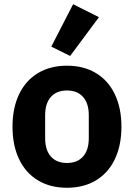

<svg xmlns="http://www.w3.org/2000/svg" viewBox="-20 -873 632 906"><path d="M447 -792 311 -609 222 -653 325 -853ZM39 -275Q39 -363 70 -428Q101 -493 159 -528Q217 -563 296 -563Q375 -563 433 -528Q491 -493 522 -428Q553 -363 553 -275Q553 -187 522 -122Q491 -57 433 -22Q375 13 296 13Q217 13 159 -22Q101 -57 70 -122Q39 -187 39 -275ZM399 -221V-329Q399 -385 372 -415.5Q345 -446 296 -446Q247 -446 220 -415.5Q193 -385 193 -329V-221Q193 -165 220 -134.5Q247 -104 296 -104Q345 -104 372 -134.5Q399 -165 399 -221Z"/></svg>

Font: IBM Plex Sans JP
Style: Bold
Weight: 700
Designer: Mike Abbink; Paul van der Laan; Pieter van Rosmalen; Wujin Sim; Yejin Wi; Jinhee Kim; Boomi Park; Yona Kim; Kichan Ma
Foundry: Sandoll Inc.
Version: Version 1.001